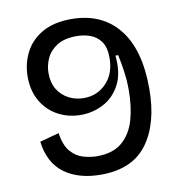

<svg xmlns="http://www.w3.org/2000/svg" viewBox="-78 -747 792 835"><g transform="rotate(-10 318.0 -329.5)"><path d="M302 15Q203 15 140.5 -31Q78 -77 66 -172L151 -195Q159 -140 183 -112.5Q207 -85 238.5 -76Q270 -67 299 -67Q369 -67 409.5 -101.5Q450 -136 467 -194.5Q484 -253 484 -326Q484 -367 478.5 -407Q473 -447 465 -484H453Q461 -405 434 -354.5Q407 -304 360 -280Q313 -256 261 -256Q208 -256 162.5 -279.5Q117 -303 89 -349Q61 -395 61 -460Q61 -516 85.5 -565Q110 -614 161 -644Q212 -674 291 -674Q424 -674 498.5 -583Q573 -492 573 -318Q573 -164 507 -74.5Q441 15 302 15ZM286 -326Q346 -326 386 -368Q426 -410 426 -479Q426 -526 407.5 -551.5Q389 -577 360.5 -587Q332 -597 302 -597Q247 -597 214.5 -576.5Q182 -556 167.5 -524.5Q153 -493 153 -460Q153 -416 171.5 -386.5Q190 -357 220.5 -341.5Q251 -326 286 -326Z"/></g></svg>

Font: Bricolage Grotesque 10pt
Style: Regular
Weight: 400
Designer: Mathieu Triay
Foundry: Atelier Triay
Version: Version 1.000; ttfautohint (v1.8.4.7-5d5b);gftools[0.9.32]